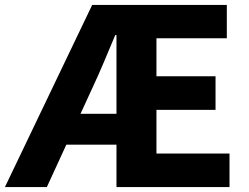

<svg xmlns="http://www.w3.org/2000/svg" viewBox="-34 -763 1015 783"><path d="M-14 0 342 -743H891V-607H604V-452H845V-315H604V-137H902V0H441V-620H436Q413 -565 390 -510.5Q367 -456 344 -407L157 0ZM159 -173V-299H527V-173Z"/></svg>

Font: Noto Sans KR ExtraBold
Style: Regular
Weight: 800
Designer: Ryoko NISHIZUKA  (kana, bopomofo & ideographs); Paul D. Hunt (Latin, Greek & Cyrillic); Sandoll Communications , Soo-you
Foundry: Adobe
Version: Version 2.004-H2;hotconv 1.0.118;makeotfexe 2.5.65603